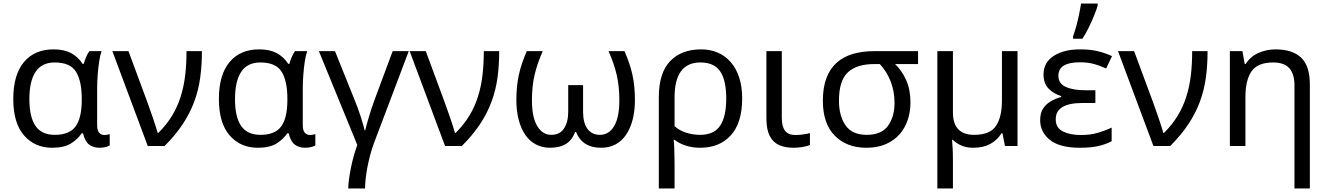

<svg xmlns="http://www.w3.org/2000/svg" viewBox="-20 -825 7503 1085"><path d="M275 10Q177 10 116 -59.5Q55 -129 55 -266Q55 -402 115 -474Q175 -546 283 -546Q342 -546 381.5 -525Q421 -504 447 -464H453Q458 -481 466 -501Q474 -521 485 -536H554Q546 -514 540.5 -478Q535 -442 532 -402Q529 -362 529 -326V-118Q529 -87 541 -74.5Q553 -62 570 -62Q578 -62 587 -64Q596 -66 600 -67V-3Q592 2 576 6Q560 10 544 10Q507 10 483.5 -8Q460 -26 449 -72H442Q419 -38 380.5 -14Q342 10 275 10ZM290 -63Q372 -63 407 -110.5Q442 -158 442 -261V-267Q442 -367 409.5 -419.5Q377 -472 289 -472Q216 -472 181 -419Q146 -366 146 -265Q146 -164 180.5 -113.5Q215 -63 290 -63Z M706 -536 813 -247Q819 -230 827.5 -206Q836 -182 844.5 -157.5Q853 -133 860 -110.5Q867 -88 871 -74H875Q922 -121 952.5 -171.5Q983 -222 1001 -279Q1019 -336 1026.5 -399.5Q1034 -463 1034 -536H1121Q1121 -457 1111.5 -387Q1102 -317 1078 -251.5Q1054 -186 1013 -124Q972 -62 910 0H815L615 -536Z M1437 10Q1339 10 1278 -59.5Q1217 -129 1217 -266Q1217 -402 1277 -474Q1337 -546 1445 -546Q1504 -546 1543.5 -525Q1583 -504 1609 -464H1615Q1620 -481 1628 -501Q1636 -521 1647 -536H1716Q1708 -514 1702.5 -478Q1697 -442 1694 -402Q1691 -362 1691 -326V-118Q1691 -87 1703 -74.5Q1715 -62 1732 -62Q1740 -62 1749 -64Q1758 -66 1762 -67V-3Q1754 2 1738 6Q1722 10 1706 10Q1669 10 1645.5 -8Q1622 -26 1611 -72H1604Q1581 -38 1542.5 -14Q1504 10 1437 10ZM1452 -63Q1534 -63 1569 -110.5Q1604 -158 1604 -261V-267Q1604 -367 1571.5 -419.5Q1539 -472 1451 -472Q1378 -472 1343 -419Q1308 -366 1308 -265Q1308 -164 1342.5 -113.5Q1377 -63 1452 -63Z M1873 -536 1986 -255Q1994 -236 2002.5 -212.5Q2011 -189 2018.5 -165.5Q2026 -142 2032 -121.5Q2038 -101 2040 -89H2044Q2046 -100 2052 -121Q2058 -142 2065 -165.5Q2072 -189 2079.5 -212Q2087 -235 2093 -251L2199 -536H2290L2092 -13Q2081 17 2072 51Q2063 85 2056.5 118.5Q2050 152 2046.5 183.5Q2043 215 2043 240H1948Q1948 219 1952 189.5Q1956 160 1962.5 126.5Q1969 93 1978.5 58.5Q1988 24 1999 -6L1782 -536Z M2386 -536 2493 -247Q2499 -230 2507.5 -206Q2516 -182 2524.5 -157.5Q2533 -133 2540 -110.5Q2547 -88 2551 -74H2555Q2602 -121 2632.5 -171.5Q2663 -222 2681 -279Q2699 -336 2706.5 -399.5Q2714 -463 2714 -536H2801Q2801 -457 2791.5 -387Q2782 -317 2758 -251.5Q2734 -186 2693 -124Q2652 -62 2590 0H2495L2295 -536Z M2957 -536H3047Q3016 -466 3001 -402Q2986 -338 2986 -259Q2986 -162 3016 -112.5Q3046 -63 3095 -63Q3144 -63 3167.5 -99.5Q3191 -136 3191 -193V-344H3275V-193Q3275 -130 3300 -96.5Q3325 -63 3370 -63Q3421 -63 3450.5 -112.5Q3480 -162 3480 -259Q3480 -338 3465 -402Q3450 -466 3419 -536H3509Q3540 -466 3554 -402Q3568 -338 3568 -260Q3568 -200 3555.5 -150.5Q3543 -101 3519 -65Q3495 -29 3459.5 -9.5Q3424 10 3377 10Q3270 10 3235 -80H3230Q3199 10 3089 10Q3043 10 3007 -9.5Q2971 -29 2947 -65Q2923 -101 2910.5 -150.5Q2898 -200 2898 -260Q2898 -338 2912 -402Q2926 -466 2957 -536Z M3703 240V-275Q3703 -413 3767 -479.5Q3831 -546 3942 -546Q3993 -546 4035.5 -528Q4078 -510 4109 -474.5Q4140 -439 4157 -387.5Q4174 -336 4174 -268Q4174 -131 4110 -60.5Q4046 10 3937 10Q3895 10 3857.5 -1.5Q3820 -13 3792 -35H3787Q3789 -18 3790.5 17.5Q3792 53 3792 98V240ZM3792 -274V-112Q3820 -87 3858 -75Q3896 -63 3936 -63Q4015 -63 4049.5 -114.5Q4084 -166 4084 -268Q4084 -371 4050 -421.5Q4016 -472 3938 -472Q3792 -472 3792 -274Z M4398 -536V-158Q4398 -110 4416.5 -86Q4435 -62 4475 -62Q4497 -62 4520.5 -65.5Q4544 -69 4557 -73V-6Q4543 1 4516 5.5Q4489 10 4463 10Q4419 10 4384.5 -4.5Q4350 -19 4330.5 -55.5Q4311 -92 4311 -157V-536Z M4921 -536H5168V-463H5038Q5077 -426 5101 -372Q5125 -318 5125 -246Q5125 -192 5109 -145.5Q5093 -99 5062 -64.5Q5031 -30 4984.5 -10Q4938 10 4876 10Q4765 10 4697.5 -58Q4630 -126 4630 -256Q4630 -331 4650.5 -384.5Q4671 -438 4709 -471.5Q4747 -505 4800.5 -520.5Q4854 -536 4921 -536ZM4721 -256Q4721 -171 4758 -117Q4795 -63 4878 -63Q4961 -63 4998 -114Q5035 -165 5035 -244Q5035 -308 5013.5 -364Q4992 -420 4952 -463H4921Q4821 -463 4771 -416Q4721 -369 4721 -256Z M5365 -536V-190Q5365 -63 5485 -63Q5574 -63 5608 -113Q5642 -163 5642 -257V-536H5730V0H5659L5645 -72H5640Q5614 -32 5575 -11Q5536 10 5479 10Q5441 10 5413 -2.5Q5385 -15 5364 -35H5360Q5362 -17 5363.5 13.5Q5365 44 5365 84V240H5277V-536Z M6170 -315V-243H6097Q5946 -243 5946 -151Q5946 -102 5987 -82Q6028 -62 6088 -62Q6143 -62 6186 -75Q6229 -88 6262 -104V-27Q6231 -10 6188 0Q6145 10 6083 10Q5968 10 5913 -34.5Q5858 -79 5858 -146Q5858 -186 5874.5 -211.5Q5891 -237 5918 -252.5Q5945 -268 5977 -277V-282Q5932 -296 5904.5 -325.5Q5877 -355 5877 -404Q5877 -472 5934.5 -509Q5992 -546 6083 -546Q6141 -546 6182.5 -536Q6224 -526 6264 -508L6231 -438Q6198 -453 6163.5 -463Q6129 -473 6082 -473Q5961 -473 5961 -397Q5961 -353 6002.5 -334Q6044 -315 6114 -315ZM6044 -606V-620Q6053 -644 6062 -677Q6071 -710 6078 -744Q6085 -778 6089 -805H6183V-794Q6177 -772 6163.5 -738.5Q6150 -705 6132.5 -669.5Q6115 -634 6097 -606Z M6389 -536 6496 -247Q6502 -230 6510.5 -206Q6519 -182 6527.5 -157.5Q6536 -133 6543 -110.5Q6550 -88 6554 -74H6558Q6605 -121 6635.5 -171.5Q6666 -222 6684 -279Q6702 -336 6709.5 -399.5Q6717 -463 6717 -536H6804Q6804 -457 6794.5 -387Q6785 -317 6761 -251.5Q6737 -186 6696 -124Q6655 -62 6593 0H6498L6298 -536Z M7188 -546Q7284 -546 7333 -499Q7382 -452 7382 -349V240H7295V-343Q7295 -407 7266 -439.5Q7237 -472 7175 -472Q7087 -472 7052.5 -422Q7018 -372 7018 -278V0H6930V-536H7001L7014 -463H7019Q7045 -505 7091 -525.5Q7137 -546 7188 -546Z"/></svg>

Font: BC Sans
Style: Regular
Weight: 400
Designer: Monotype Design Team
Province of B.C.
Foundry: Monotype Imaging Inc.
Version: Version 2.000;GOOG;noto-source:20170915:90ef993387c0